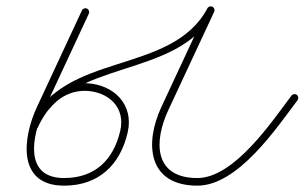

<svg xmlns="http://www.w3.org/2000/svg" viewBox="-20 -573 960 605"><path d="M238.1 -540.1C238.1 -540.1 238.1 -540.1 238.1 -540.1C190.8 -438.4 143.5 -336.7 96.1 -235.1C51.4 -139 32.6 12 182 12C290.5 12 358.8 -53 382.4 -156C402.4 -243.6 338.9 -306.3 253.9 -310.7C253.9 -310.7 253.9 -310.7 253.9 -310.7C253.8 -310.7 253.8 -310.7 253.8 -310.7C168.1 -313.8 110.7 -253.9 77.1 -181C74.3 -175 77 -167.9 83 -165.1C89 -162.3 96.1 -165 98.9 -171C128.3 -234.8 177.3 -289.5 252.9 -286.7C252.9 -286.7 252.8 -286.7 252.8 -286.7C252.8 -286.7 252.7 -286.7 252.7 -286.7C322.8 -283.1 375.7 -234.4 359 -161.3C337.9 -69.2 279.3 -12 182 -12C53.8 -12 81 -145.8 117.9 -224.9C165.2 -326.6 212.5 -428.3 259.9 -529.9C262.7 -535.9 260.1 -543.1 254.1 -545.9C248.1 -548.7 240.9 -546.1 238.1 -540.1ZM99 -171.2C99 -171.2 99 -171.2 99 -171.2C194.8 -392.1 539.8 -319 654.6 -535.3C657.7 -541.2 655.5 -548.4 649.6 -551.6C643.8 -554.7 636.5 -552.4 633.4 -546.6C520.8 -334.5 177.3 -412 77 -180.8C74.4 -174.7 77.1 -167.6 83.2 -165C89.3 -162.4 96.4 -165.1 99 -171.2ZM633.1 -546C633.1 -546 633.1 -546 633.1 -546C584.9 -442.7 536.8 -339.4 488.6 -236.1C434.3 -119.6 446.6 12 602 12C729.6 12 850.9 -168.8 917.6 -257.3C921.6 -262.6 920.5 -270.1 915.2 -274.1C909.9 -278.1 902.4 -277 898.4 -271.7C838.3 -191.9 718.2 -12 602 -12C465.1 -12 463.7 -125.8 510.3 -225.9C558.5 -329.2 606.7 -432.6 654.9 -535.9C657.7 -541.9 655.1 -549 649.1 -551.8C643.1 -554.6 635.9 -552 633.1 -546Z"/></svg>

Font: FRB American Cursive Guidelines Arrows Light
Style: Italic
Weight: 300
Italic angle: -25°
Version: Version 2.0;Modular Font Editor K font №1